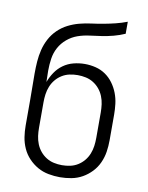

<svg xmlns="http://www.w3.org/2000/svg" viewBox="-84 -796 668 865"><g transform="rotate(10 250.0 -363.5)"><path d="M250 8Q224 8 197.5 3Q171 -2 148 -15Q125 -28 106.5 -47.5Q88 -67 77 -91.5Q66 -116 62 -142Q58 -168 58 -195V-312Q58 -342 57.5 -372Q57 -402 57 -432Q57 -460 59 -487.5Q61 -515 67.5 -541.5Q74 -568 87 -592.5Q100 -617 120 -636.5Q140 -656 164.5 -668.5Q189 -681 215.5 -688Q242 -695 269.5 -698.5Q297 -702 324 -707Q351 -712 377.5 -718.5Q404 -725 430 -735V-680Q405 -669 378.5 -662Q352 -655 325 -651Q298 -647 270.5 -643.5Q243 -640 217.5 -631Q192 -622 170.5 -604Q149 -586 136 -562Q123 -538 119 -510.5Q115 -483 115 -456Q115 -443 115.5 -430.5Q116 -418 116 -406V-404Q125 -428 139.5 -449.5Q154 -471 175 -486Q196 -501 221.5 -507.5Q247 -514 273 -514Q298 -514 322.5 -508Q347 -502 367.5 -488Q388 -474 403 -453.5Q418 -433 427 -409.5Q436 -386 439 -361Q442 -336 442 -312V-195Q442 -168 438 -142Q434 -116 423 -91.5Q412 -67 393.5 -47.5Q375 -28 352 -15Q329 -2 302.5 3Q276 8 250 8ZM250 -47Q269 -47 287.5 -51Q306 -55 322 -65Q338 -75 350 -89.5Q362 -104 369 -121.5Q376 -139 378.5 -157.5Q381 -176 381 -195V-312Q381 -330 378.5 -348.5Q376 -367 369 -384.5Q362 -402 350 -416.5Q338 -431 322 -441Q306 -451 287.5 -455Q269 -459 250 -459Q231 -459 212.5 -455Q194 -451 178 -441Q162 -431 150 -416.5Q138 -402 131 -384.5Q124 -367 121.5 -348.5Q119 -330 119 -312V-195Q119 -176 121.5 -157.5Q124 -139 131 -121.5Q138 -104 150 -89.5Q162 -75 178 -65Q194 -55 212.5 -51Q231 -47 250 -47Z"/></g></svg>

Font: Iosevka Fixed Light
Style: Regular
Weight: 300
Monospace: yes
Designer: Belleve Invis
Foundry: Belleve Invis
Version: Version 32.3.0